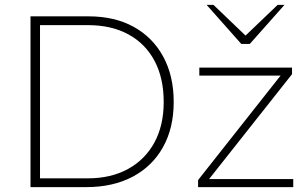

<svg xmlns="http://www.w3.org/2000/svg" viewBox="-20 -767 1252 787"><path d="M105 0V-700H343Q450 -700 528 -657Q606 -614 649 -535Q692 -456 692 -349Q692 -242 648 -163.5Q604 -85 523.5 -42.5Q443 0 333 0ZM144 -36H340Q435 -36 505 -74.5Q575 -113 613 -183Q651 -253 651 -349Q651 -447 613.5 -517.5Q576 -588 506.5 -626Q437 -664 340 -664H144ZM792 0V-29L1130 -457H797V-490H1177V-463L837 -33H1182V0ZM969 -587 979 -614 1118 -747H1146L1004 -587ZM969 -587 827 -747H855L994 -614L1004 -587Z"/></svg>

Font: REM Thin
Style: Regular
Weight: 250
Designer: Octavio Pardo
Foundry: Ashler Design
Version: Version 1.005;gftools[0.9.28]